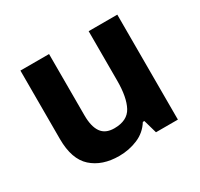

<svg xmlns="http://www.w3.org/2000/svg" viewBox="-122 -700 902 865"><g transform="rotate(-30 328.5 -268.0)"><path d="M579 -546V0H465L445 -70H437Q411 -28 365.5 -9Q320 10 269 10Q181 10 128 -37.5Q75 -85 75 -190V-546H224V-227Q224 -169 245 -139Q266 -109 312 -109Q380 -109 405 -155.5Q430 -202 430 -289V-546Z"/></g></svg>

Font: Noto Sans Lisu
Style: Regular
Weight: 400
Designer: Monotype Design Team. David Williams.
Foundry: Monotype Imaging Inc.
Version: Version 2.102